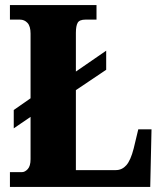

<svg xmlns="http://www.w3.org/2000/svg" viewBox="-20 -734 639 754"><path d="M19 0V-58H66Q78 -58 89 -70Q100 -82 100 -109V-275L34 -230V-302L100 -348V-602Q100 -631 88 -644Q76 -657 58 -657H19V-714H359V-657H316Q292 -657 285 -644.5Q278 -632 278 -605V-453L397 -535V-460L278 -380V-66H435Q459 -66 476 -85Q493 -104 505 -151L523 -226H575L570 0Z"/></svg>

Font: Noto Serif Lao Condensed Black
Style: Regular
Weight: 900
Width: 3
Designer: Monotype Design Team
Foundry: Monotype Imaging Inc.
Version: Version 2.003; ttfautohint (v1.8.4.7-5d5b)